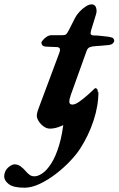

<svg xmlns="http://www.w3.org/2000/svg" viewBox="-140 -587 554 897"><path d="M-26 290Q-77.4 290 -99.3 273Q-121.2 256.1 -120.4 235.5Q-118.8 210.2 -101.8 195.5Q-84.7 180.8 -72.4 180.8Q-56.8 180.8 -44 190Q-31.2 199.3 -21.7 210.6Q-12.9 221.1 -3.1 228.9Q6.7 236.7 21.2 236.7Q37.9 236.7 58.6 222.4Q79.4 208.1 99.6 176.4Q119.9 144.8 135.9 92.5Q152 40.2 159.4 -36.7L319.8 -157.8Q319.8 -92.2 296.8 -22.9Q273.8 46.4 234.6 107.3Q216.5 135.4 186.4 166.9Q156.4 198.4 119.8 226.4Q83.2 254.4 45.3 272.2Q7.5 290 -26 290ZM93.5 14Q78.1 14 64 3.8Q49.9 -6.4 41 -20.6Q32 -34.9 32 -46Q32 -53.1 34.1 -61.4Q36.1 -69.7 42.7 -87.2L136.9 -339.4Q143 -356.3 138.3 -361.7Q133.6 -367 126.1 -367L77.9 -369Q60.8 -370 57.1 -376.6Q53.3 -383.1 53.3 -388.8Q53.3 -390.8 60 -399.1Q66.6 -407.5 77.8 -415.1Q89 -422.6 101.3 -422.6H149.6Q164.7 -422.6 169.5 -427.3Q174.3 -432.1 182.6 -448L210.7 -503.5Q218.8 -518.9 232.3 -533.1Q245.7 -547.3 260.9 -556.9Q276.1 -566.6 287.7 -566.6Q303.9 -566.6 308.7 -551.5Q313.6 -536.4 308.8 -520.6L285.2 -443.8Q281.6 -429.4 285.5 -425.4Q289.4 -421.3 299.9 -421.3Q313.3 -421.3 329 -419.6Q344.7 -417.8 362.6 -415.8Q385.1 -412.8 389.5 -407.6Q393.8 -402.5 393.8 -395Q393.8 -392.2 388.1 -385.3Q382.5 -378.3 366.6 -376.5Q353.6 -375.5 339.8 -374Q325.9 -372.5 307.2 -371.5Q288.7 -370.5 279.4 -366.5Q270 -362.5 265.5 -351.6L191.3 -144.9Q184 -123.9 184 -113.7Q184 -103.4 188.7 -100.9Q193.4 -98.4 198.6 -98.4Q211 -98.4 229.9 -111.6Q248.7 -124.9 268.2 -142Q287.7 -159.1 300.2 -171.6Q303 -174.4 305.3 -175Q307.5 -175.7 308.3 -174.6Q313.3 -173.3 315.6 -167.7Q318 -162.1 316.6 -155.5Q313.7 -140.2 297.8 -118.6Q282 -97 257.3 -73.9Q232.7 -50.7 203.9 -30.7Q175.1 -10.8 146.5 1.6Q117.9 14 93.5 14Z"/></svg>

Font: EB Garamond
Style: Italic
Weight: 400
Italic angle: -17.2°
Designer: Georg Duffner and Octavio Pardo
Foundry: Georg Duffner
Version: Version 1.001